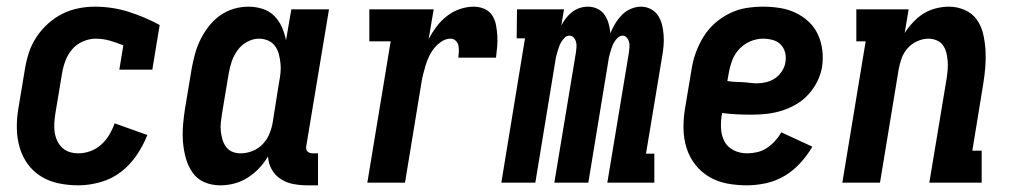

<svg xmlns="http://www.w3.org/2000/svg" viewBox="-20 -548 3040 576"><path d="M215 8Q185 8 156 2Q127 -4 103.5 -18.5Q80 -33 63.5 -55.5Q47 -78 39 -105.5Q31 -133 30.5 -162.5Q30 -192 35 -222L55 -342Q59 -367 67 -391Q75 -415 89.5 -437Q104 -459 124 -477Q144 -495 167 -506.5Q190 -518 215 -523Q240 -528 264 -528Q317 -528 366 -512.5Q415 -497 459 -473L437 -339H338L350 -412Q330 -420 309.5 -426Q289 -432 267 -432Q248 -432 228.5 -423.5Q209 -415 196 -399.5Q183 -384 176 -365Q169 -346 166 -327L146 -207Q144 -193 143 -179Q142 -165 144 -151.5Q146 -138 151.5 -126Q157 -114 166.5 -105Q176 -96 188.5 -92Q201 -88 215 -88Q233 -88 251 -94.5Q269 -101 283.5 -114Q298 -127 308 -144Q318 -161 324 -178L422 -143Q410 -112 390 -82.5Q370 -53 342.5 -32Q315 -11 281 -1.5Q247 8 215 8Z M641 8Q615 8 593 -1.5Q571 -11 557.5 -30.5Q544 -50 537.5 -73.5Q531 -97 529 -121.5Q527 -146 529 -171.5Q531 -197 535 -222L555 -342Q559 -364 565 -386Q571 -408 581 -428.5Q591 -449 605.5 -468Q620 -487 639.5 -501Q659 -515 681 -521.5Q703 -528 725 -528Q747 -528 767.5 -521.5Q788 -515 802.5 -500.5Q817 -486 825.5 -467Q834 -448 838 -427L854 -520H967L899 -111Q898 -107 898.5 -102Q899 -97 902 -94Q905 -91 909 -89.5Q913 -88 918 -88H934V8H902Q880 8 859.5 4Q839 0 822 -11Q805 -22 795 -40Q785 -58 784 -79Q773 -60 757.5 -43.5Q742 -27 723 -15Q704 -3 683 2.5Q662 8 641 8ZM702 -88Q720 -88 737.5 -95Q755 -102 768 -115.5Q781 -129 788 -146Q795 -163 798 -180L817 -300Q820 -315 821.5 -329.5Q823 -344 821.5 -358Q820 -372 816.5 -385.5Q813 -399 805 -410Q797 -421 784 -426.5Q771 -432 757 -432Q739 -432 721.5 -422.5Q704 -413 692.5 -397Q681 -381 675 -363Q669 -345 666 -327L646 -207Q644 -193 642.5 -180Q641 -167 642.5 -154Q644 -141 647.5 -129Q651 -117 658.5 -107Q666 -97 677.5 -92.5Q689 -88 702 -88Z M1082 0 1152 -424H1088V-520H1281L1266 -431Q1276 -450 1289.5 -468Q1303 -486 1321 -500Q1339 -514 1360 -521Q1381 -528 1401 -528Q1418 -528 1433 -521.5Q1448 -515 1456.5 -502Q1465 -489 1468 -473Q1471 -457 1472 -441Q1473 -425 1471.5 -408Q1470 -391 1468 -375H1355Q1356 -384 1356.5 -393Q1357 -402 1355.5 -410.5Q1354 -419 1347.5 -425.5Q1341 -432 1332 -432Q1318 -432 1305.5 -424Q1293 -416 1283.5 -404.5Q1274 -393 1267.5 -379.5Q1261 -366 1257 -352.5Q1253 -339 1249.5 -325.5Q1246 -312 1244 -298L1195 0Z M1484 0 1555 -433H1530L1531 -520H1672L1664 -472Q1670 -483 1678 -493.5Q1686 -504 1696.5 -512Q1707 -520 1719 -524Q1731 -528 1744 -528Q1759 -528 1772.5 -521.5Q1786 -515 1794 -503Q1802 -491 1806 -477Q1810 -463 1811 -448Q1817 -463 1825.5 -477Q1834 -491 1845.5 -503Q1857 -515 1872.5 -521.5Q1888 -528 1903 -528Q1919 -528 1933 -520.5Q1947 -513 1955 -500Q1963 -487 1966.5 -472Q1970 -457 1971 -441Q1972 -425 1970.5 -408.5Q1969 -392 1966 -376L1918 -87H1943V0H1802L1867 -392Q1868 -400 1868.5 -408Q1869 -416 1867 -423Q1865 -430 1860 -435.5Q1855 -441 1848 -441Q1840 -441 1833.5 -435Q1827 -429 1822.5 -421.5Q1818 -414 1815.5 -406Q1813 -398 1810.5 -390Q1808 -382 1806.5 -374.5Q1805 -367 1804 -359L1745 0H1643L1708 -392Q1709 -400 1709.5 -408Q1710 -416 1708 -423Q1706 -430 1701 -435.5Q1696 -441 1688 -441Q1680 -441 1674 -435Q1668 -429 1663.5 -421.5Q1659 -414 1656.5 -406Q1654 -398 1651.5 -390Q1649 -382 1647.5 -374.5Q1646 -367 1645 -359L1586 0Z M2221 8Q2190 8 2161 2.5Q2132 -3 2107.5 -17.5Q2083 -32 2065.5 -54.5Q2048 -77 2039.5 -104.5Q2031 -132 2030.5 -162Q2030 -192 2035 -222L2055 -342Q2059 -367 2068 -391.5Q2077 -416 2091 -438.5Q2105 -461 2125.5 -479Q2146 -497 2170 -508.5Q2194 -520 2219 -524Q2244 -528 2269 -528Q2295 -528 2320 -524Q2345 -520 2367 -509.5Q2389 -499 2406.5 -482.5Q2424 -466 2434 -444Q2444 -422 2447 -397Q2450 -372 2446 -346Q2442 -324 2431.5 -303Q2421 -282 2405 -264.5Q2389 -247 2368.5 -235Q2348 -223 2325.5 -216Q2303 -209 2280.5 -206.5Q2258 -204 2236 -204Q2213 -204 2191 -205Q2169 -206 2146 -209V-207Q2142 -185 2143 -163.5Q2144 -142 2153 -124.5Q2162 -107 2180.5 -97.5Q2199 -88 2221 -88Q2236 -88 2251.5 -91.5Q2267 -95 2280.5 -104Q2294 -113 2305 -125Q2316 -137 2324 -151L2417 -108Q2402 -82 2381 -59Q2360 -36 2334 -20.5Q2308 -5 2278.5 1.5Q2249 8 2221 8ZM2251 -298Q2265 -298 2279 -301.5Q2293 -305 2305 -313Q2317 -321 2325.5 -334Q2334 -347 2336 -360Q2339 -375 2335.5 -389.5Q2332 -404 2322.5 -414Q2313 -424 2298.5 -428Q2284 -432 2269 -432Q2250 -432 2231 -424Q2212 -416 2197.5 -400.5Q2183 -385 2176 -365.5Q2169 -346 2166 -327L2162 -305Q2173 -303 2184.5 -302.5Q2196 -302 2207 -301.5Q2218 -301 2229 -299.5Q2240 -298 2251 -298Z M2507 0 2577 -424H2549V-520H2706L2694 -449Q2705 -466 2719.5 -481.5Q2734 -497 2751 -507.5Q2768 -518 2788 -523Q2808 -528 2827 -528Q2852 -528 2874.5 -518Q2897 -508 2910.5 -489Q2924 -470 2929.5 -446Q2935 -422 2936.5 -397.5Q2938 -373 2936 -348Q2934 -323 2930 -298L2897 -96H2925V0H2768L2820 -313Q2822 -326 2823 -339Q2824 -352 2823 -365Q2822 -378 2819 -390Q2816 -402 2809 -412Q2802 -422 2790 -427Q2778 -432 2765 -432Q2749 -432 2732 -424.5Q2715 -417 2703 -403.5Q2691 -390 2685 -373.5Q2679 -357 2676 -340L2620 0Z"/></svg>

Font: Iosevka Curly Slab
Style: Bold Italic
Weight: 700
Italic angle: -9°
Monospace: yes
Designer: Belleve Invis
Foundry: Belleve Invis
Version: Version 22.1.2; ttfautohint (v1.8.4)